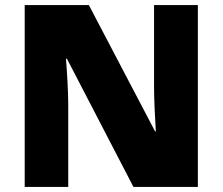

<svg xmlns="http://www.w3.org/2000/svg" viewBox="-20 -800 874 754"><path d="M757 -66V-780H585V-457C585 -408 589 -330 592 -284H589L329 -780H77V-66H248V-388C248 -441 243 -523 239 -569H243L504 -66Z"/></svg>

Font: Noto Sans Malayalam UI Black
Style: Regular
Weight: 900
Designer: Jelle Bosma - Monotype Design Team
Foundry: Monotype Imaging Inc.
Version: Version 2.104